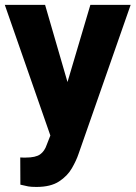

<svg xmlns="http://www.w3.org/2000/svg" viewBox="-20 -548 553 782"><path d="M163.6 -528.3 254.9 -213.9 348.1 -528.3H512.2L299.8 79.1Q291 105.5 272.9 137Q254.9 168.5 220.7 190.9Q186.5 213.4 128.4 213.4Q106.4 213.4 94.7 211.2Q83 209 63 204.1L62.5 93.3Q68.4 93.8 74 93.8Q79.6 93.8 84.5 93.8Q125 93.8 143.3 80.8Q161.6 67.9 170.4 41.5L185.1 3.9L-0.5 -528.3Z"/></svg>

Font: Vazirmatn UI ExtraBold
Style: Regular
Weight: 800
Designer: Saber Rastikerdar
Foundry: Saber Rastikerdar
Version: Version 33.003